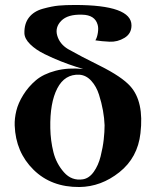

<svg xmlns="http://www.w3.org/2000/svg" viewBox="-20 -734 625 771"><path d="M544 -199Q533 -101 459.5 -42.5Q386 16 299 17Q186 18 114.5 -52.5Q43 -123 39 -230Q38 -258 45.5 -289Q53 -320 73.5 -353Q94 -386 124 -411.5Q154 -437 203.5 -450Q253 -463 314 -457Q313 -457 285 -466Q257 -475 225 -487.5Q193 -500 158.5 -517Q124 -534 101.5 -556Q79 -578 78 -600Q77 -639 96.5 -664Q116 -689 152.5 -699Q189 -709 215.5 -711.5Q242 -714 281 -714Q508 -714 508 -632Q508 -599 480 -582Q452 -565 420 -566.5Q388 -568 363 -572Q370 -583 373 -602.5Q376 -622 372 -635Q361 -674 310 -675Q252 -677 226 -650.5Q200 -624 210 -590.5Q220 -557 253 -537Q304 -508 381 -470Q469 -426 503 -388Q559 -326 544 -199ZM400 -231Q399 -259 393.5 -290Q388 -321 377.5 -354Q367 -387 346.5 -409.5Q326 -432 299 -434Q240 -437 210 -379Q180 -321 182 -219Q183 -169 194.5 -123Q206 -77 237 -42Q268 -7 313 -14Q338 -18 356.5 -44Q375 -70 384 -106Q393 -142 396.5 -173.5Q400 -205 400 -231Z"/></svg>

Font: GFS Artemisia
Style: Bold
Weight: 700
Designer: Designed by Takis Katsoulidis.
Foundry: Designed by Takis Katsoulidis.
Version: Version 1.0